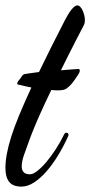

<svg xmlns="http://www.w3.org/2000/svg" viewBox="-51 -671 336 715"><path d="M259.8 -574.2Q256.3 -567.9 248.3 -552.5Q240.2 -537.1 229 -515.1Q217.8 -493.2 204.1 -466.1Q190.4 -439 175.8 -409.2Q197.8 -410.6 215.6 -412.4Q233.4 -414.1 241.2 -414.1Q243.7 -414.1 244.9 -412.4Q246.1 -410.6 246.1 -408.2Q246.1 -404.3 243.9 -399.9Q241.7 -395.5 240.2 -393.1Q234.4 -384.3 227.8 -374.8Q221.2 -365.2 213.9 -356.9Q206.5 -348.6 198.7 -342.8Q190.9 -336.9 182.1 -335.9Q166.5 -333 140.1 -335.9Q127.9 -311 116.5 -286.4Q105 -261.7 95 -239.3Q85 -216.8 76.9 -197Q68.8 -177.2 63 -162.1Q49.3 -124 39.6 -97.4Q29.8 -70.8 29.8 -50.8Q29.8 -38.1 36.9 -30Q43.9 -22 61 -22Q72.3 -22 88.6 -34.9Q105 -47.9 122.6 -68.8Q140.1 -89.8 157.2 -116.2Q174.3 -142.6 187 -168.9Q190.9 -176.8 195.8 -176.8Q199.2 -176.8 201.7 -174.8Q204.1 -172.9 204.1 -168.9Q204.1 -166 202.1 -162.1Q184.6 -123.5 163.6 -89.6Q142.6 -55.7 120.1 -30.5Q97.7 -5.4 74.5 9.3Q51.3 23.9 28.8 23.9Q-2.9 23.9 -16.8 6.3Q-30.8 -11.2 -30.8 -44.9Q-30.8 -69.3 -25.6 -97.7Q-20.5 -126 -9.3 -161.6Q2 -197.3 20.5 -242.2Q39.1 -287.1 65.9 -345.2Q54.7 -347.7 44.4 -349.6Q34.2 -351.6 25.9 -354Q20 -355.5 16.6 -356Q13.2 -356.4 13.2 -358.9Q13.2 -364.3 16.4 -368.7Q19.5 -373 24.9 -378.9Q27.3 -382.8 31 -388.2Q34.7 -393.6 40 -395Q43.9 -396 58.3 -397.9Q72.8 -399.9 94.2 -402.8Q114.7 -445.3 138.7 -493.4Q162.6 -541.5 191.9 -598.1Q197.3 -608.4 203.1 -617.9Q209 -627.4 214.8 -634.8Q220.7 -642.1 226.3 -646.5Q231.9 -650.9 236.8 -650.9Q242.7 -650.9 248 -645.3Q253.4 -639.6 257.1 -631.3Q260.7 -623 262.9 -614Q265.1 -605 265.1 -598.1Q265.1 -588.9 263.7 -583.7Q262.2 -578.6 259.8 -574.2Z"/></svg>

Font: Mervale Script
Style: Regular
Weight: 400
Designer: Astigmatic (AOETI)
Foundry: Astigmatic (AOETI)
Version: Version 1.000